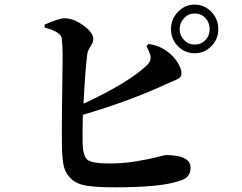

<svg xmlns="http://www.w3.org/2000/svg" viewBox="-20 -802 1040 825"><path d="M609.4 -603.5 618.2 -613.3Q664.1 -606.4 697.3 -582Q725.6 -561.5 742.7 -534.2Q759.8 -506.8 759.8 -487.3Q759.8 -480.5 757.3 -475.1Q754.9 -469.7 748 -465.3Q741.2 -460.9 735.8 -458.5Q730.5 -456.1 718.3 -451.2Q706.1 -446.3 698.2 -442.4Q541 -369.1 335.9 -308.6Q334 -216.8 335 -192.4Q335.9 -131.8 355.5 -115.7Q375 -99.6 450.2 -99.6Q509.8 -99.6 565.9 -108.9Q622.1 -118.2 654.8 -127Q687.5 -135.7 692.4 -135.7Q798.8 -135.7 798.8 -81.1Q798.8 -38.1 752.9 -25.4Q675.8 2.9 474.6 2.9Q396.5 2.9 353 -3.9Q309.6 -10.7 285.2 -34.2Q260.7 -57.6 253.9 -88.4Q247.1 -119.1 246.1 -179.7Q245.1 -233.4 246.6 -353.5Q248 -473.6 249 -537.1Q250 -600.6 245.1 -639.6Q238.3 -666 171.9 -683.6V-696.3Q234.4 -723.6 257.8 -723.6Q297.9 -722.7 339.4 -691.9Q380.9 -661.1 380.9 -634.8Q380.9 -621.1 369.6 -604Q358.4 -586.9 355.5 -572.3Q346.7 -512.7 338.9 -356.4Q534.2 -447.3 612.3 -522.5Q630.9 -540 626 -565.4Q621.1 -582 609.4 -603.5ZM816.4 -610.4Q843.8 -610.4 862.3 -629.4Q880.9 -648.4 880.9 -676.8Q880.9 -705.1 862.3 -724.6Q843.8 -744.1 816.4 -744.1Q790 -744.1 771 -724.1Q752 -704.1 752 -676.8Q752 -649.4 771 -629.9Q790 -610.4 816.4 -610.4ZM744.6 -751Q774.4 -782.2 816.4 -782.2Q858.4 -782.2 888.2 -751Q918 -719.7 918 -676.8Q918 -633.8 888.2 -603.5Q858.4 -573.2 816.4 -573.2Q774.4 -573.2 744.6 -603.5Q714.8 -633.8 714.8 -676.8Q714.8 -719.7 744.6 -751Z"/></svg>

Font: GenRyuMin TW TTF Bold
Style: Regular
Weight: 700
Version: Version 1.300